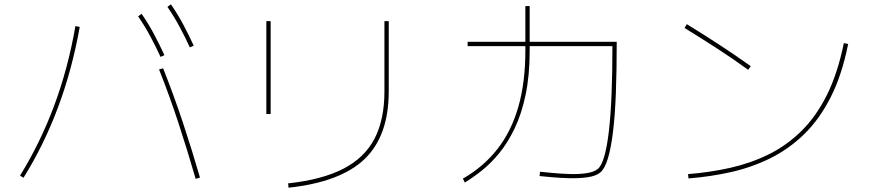

<svg xmlns="http://www.w3.org/2000/svg" viewBox="-20 -828 4040 891"><path d="M89 -3 73 -13Q167 -165 231.5 -338Q296 -511 330 -707L350 -703Q315 -506 249.5 -330.5Q184 -155 89 -3ZM737 -511Q787 -385 829 -258.5Q871 -132 908 -4L888 2Q851 -126 809.5 -253Q768 -380 718 -506ZM861 -608Q839 -656 813.5 -703.5Q788 -751 757 -796L773 -808Q805 -762 831 -713Q857 -664 879 -616ZM725 -564Q703 -612 677.5 -659.5Q652 -707 621 -752L637 -764Q669 -718 695 -669Q721 -620 743 -572Z M1236 -299H1216V-730H1236ZM1319 43 1317 23Q1474 6 1572.5 -44.5Q1671 -95 1717.5 -183.5Q1764 -272 1764 -404V-730H1784V-404Q1784 -198 1672.5 -90.5Q1561 17 1319 43Z M2484 -11 2486 -31Q2506 -29 2543 -25.5Q2580 -22 2622 -20.5Q2664 -19 2699.5 -24Q2735 -29 2753 -43Q2771 -57 2784 -101.5Q2797 -146 2805.5 -218.5Q2814 -291 2818 -390.5Q2822 -490 2822 -614H2150V-634H2842Q2842 -501 2838 -396Q2834 -291 2824.5 -214.5Q2815 -138 2800.5 -91Q2786 -44 2765 -27Q2745 -11 2707 -5.5Q2669 0 2625 -1Q2581 -2 2542.5 -5.5Q2504 -9 2484 -11ZM2137 19 2128 1Q2224 -54 2288.5 -136.5Q2353 -219 2385.5 -332.5Q2418 -446 2418 -593V-800H2438V-593Q2438 -477 2419 -387.5Q2400 -298 2368 -231.5Q2336 -165 2296.5 -117Q2257 -69 2216 -36.5Q2175 -4 2137 19Z M3175 0 3173 -20Q3274 -28 3368 -49Q3462 -70 3545 -110.5Q3628 -151 3697 -218Q3766 -285 3816.5 -385.5Q3867 -486 3896 -628L3916 -624Q3887 -479 3834.5 -376Q3782 -273 3710.5 -204Q3639 -135 3553.5 -93Q3468 -51 3372.5 -29.5Q3277 -8 3175 0ZM3464 -521 3452 -504Q3379 -557 3305.5 -604.5Q3232 -652 3157 -698L3167 -716Q3242 -670 3316.5 -621.5Q3391 -573 3464 -521Z"/></svg>

Font: Murecho Thin Thin
Style: Regular
Weight: 250
Version: Version 1.010